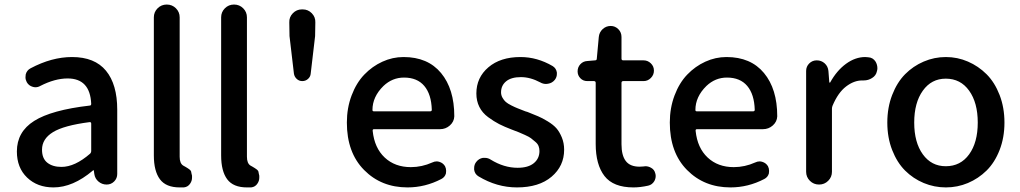

<svg xmlns="http://www.w3.org/2000/svg" viewBox="-20 -817 4514 850"><path d="M216.8 12.7Q145.5 12.7 100.1 -30.8Q54.7 -74.2 54.7 -146.5Q54.7 -233.4 131.3 -281.7Q208 -330.1 377 -349.6Q383.8 -349.6 383.8 -357.4Q378.9 -469.7 279.3 -469.7Q222.7 -469.7 158.2 -436.5Q148.4 -430.7 136.7 -430.7Q130.9 -430.7 125 -432.6Q107.4 -437.5 98.6 -453.1Q92.8 -463.9 92.8 -474.6Q92.8 -481.4 93.8 -487.3Q98.6 -505.9 115.2 -514.6Q209 -564.5 298.8 -564.5Q399.4 -564.5 449.2 -503.9Q499 -443.4 499 -331.1V-46.9Q499 -27.3 485.4 -13.7Q471.7 0 452.1 0Q431.6 0 416 -13.2Q400.4 -26.4 397.5 -46.9L395.5 -61.5Q394.5 -63.5 393.1 -63.5Q391.6 -63.5 390.6 -61.5Q302.7 12.7 216.8 12.7ZM252 -78.1Q311.5 -78.1 378.9 -136.7Q383.8 -141.6 383.8 -149.4V-269.5Q383.8 -276.4 377.9 -276.4Q377.9 -276.4 377 -276.4Q262.7 -261.7 214.4 -231.9Q166 -202.1 166 -154.3Q166 -115.2 189.5 -96.7Q212.9 -78.1 252 -78.1Z M775.4 12.7Q714.8 12.7 688 -23.4Q661.1 -59.6 661.1 -128.9V-740.2Q661.1 -763.7 677.7 -780.3Q694.3 -796.9 718.3 -796.9Q742.2 -796.9 758.8 -780.3Q775.4 -763.7 775.4 -740.2V-123Q775.4 -93.8 791 -84Q793 -83 799.8 -79.1Q806.6 -75.2 809.6 -73.2Q812.5 -71.3 817.4 -67.9Q822.3 -64.5 824.7 -60.5Q827.1 -56.6 827.1 -51.8L830.1 -39.1Q830.1 -35.2 830.1 -30.3Q830.1 -16.6 822.3 -4.9Q812.5 10.7 793.9 12.7Q785.2 12.7 775.4 12.7Z M1073.2 12.7Q1012.7 12.7 985.8 -23.4Q959 -59.6 959 -128.9V-740.2Q959 -763.7 975.6 -780.3Q992.2 -796.9 1016.1 -796.9Q1040 -796.9 1056.6 -780.3Q1073.2 -763.7 1073.2 -740.2V-123Q1073.2 -93.8 1088.9 -84Q1090.8 -83 1097.7 -79.1Q1104.5 -75.2 1107.4 -73.2Q1110.4 -71.3 1115.2 -67.9Q1120.1 -64.5 1122.6 -60.5Q1125 -56.6 1125 -51.8L1127.9 -39.1Q1127.9 -35.2 1127.9 -30.3Q1127.9 -16.6 1120.1 -4.9Q1110.4 10.7 1091.8 12.7Q1083 12.7 1073.2 12.7Z M1281.2 -491.2 1261.7 -657.2 1260.7 -717.8Q1259.8 -741.2 1276.4 -758.3Q1293 -775.4 1316.4 -775.4H1320.3Q1343.8 -775.4 1360.4 -758.3Q1377 -741.2 1376 -717.8L1375 -657.2L1355.5 -491.2Q1354.5 -477.5 1343.8 -467.8Q1333 -458 1318.4 -458Q1303.7 -458 1293.5 -467.8Q1283.2 -477.5 1281.2 -491.2Z M1784.2 12.7Q1668 12.7 1591.8 -64.5Q1515.6 -141.6 1515.6 -274.4Q1515.6 -338.9 1536.6 -394.5Q1557.6 -450.2 1592.8 -486.8Q1627.9 -523.4 1672.9 -543.9Q1717.8 -564.5 1766.6 -564.5Q1874 -564.5 1932.6 -493.7Q1991.2 -422.9 1991.2 -302.7Q1991.2 -302.7 1991.2 -301.8Q1990.2 -278.3 1971.7 -261.7Q1953.1 -245.1 1927.7 -245.1H1635.7Q1628.9 -245.1 1629.9 -237.3Q1637.7 -162.1 1683.1 -119.6Q1728.5 -77.1 1798.8 -77.1Q1847.7 -77.1 1893.6 -97.7Q1903.3 -102.5 1913.1 -102.5Q1918.9 -102.5 1924.8 -100.6Q1941.4 -95.7 1950.2 -81.1Q1955.1 -71.3 1955.1 -60.5Q1955.1 -54.7 1954.1 -48.8Q1949.2 -32.2 1933.6 -24.4Q1862.3 12.7 1784.2 12.7ZM1628.9 -330.1Q1628.9 -324.2 1634.8 -324.2H1884.8Q1891.6 -324.2 1891.6 -331.1Q1891.6 -331.1 1891.6 -331.1Q1889.6 -399.4 1858.4 -436.5Q1827.1 -473.6 1768.6 -473.6Q1716.8 -473.6 1677.7 -436.5Q1628.9 -388.7 1628.9 -330.1Z M2268.6 12.7Q2179.7 12.7 2098.6 -36.1Q2082 -45.9 2079.1 -65.4Q2079.1 -69.3 2079.1 -73.2Q2079.1 -87.9 2087.9 -99.6Q2099.6 -115.2 2118.2 -118.2Q2122.1 -118.2 2126 -118.2Q2140.6 -118.2 2152.3 -110.4Q2210.9 -74.2 2271.5 -74.2Q2318.4 -74.2 2343.3 -94.7Q2368.2 -115.2 2368.2 -148.4Q2368.2 -160.2 2364.3 -170.4Q2360.4 -180.7 2349.1 -189.9Q2337.9 -199.2 2330.6 -205.1Q2323.2 -210.9 2303.7 -219.7Q2284.2 -228.5 2276.9 -231.4Q2269.5 -234.4 2246.1 -243.2Q2212.9 -255.9 2189.9 -267.6Q2167 -279.3 2141.1 -298.3Q2115.2 -317.4 2102.1 -343.8Q2088.9 -370.1 2088.9 -403.3Q2088.9 -473.6 2142.1 -519Q2195.3 -564.5 2284.2 -564.5Q2358.4 -564.5 2426.8 -524.4Q2442.4 -514.6 2445.3 -496.1Q2445.3 -493.2 2445.3 -489.3Q2445.3 -475.6 2436.5 -463.9Q2424.8 -449.2 2406.2 -446.3Q2402.3 -445.3 2397.5 -445.3Q2383.8 -445.3 2372.1 -452.1Q2328.1 -475.6 2286.1 -475.6Q2243.2 -475.6 2220.7 -457Q2198.2 -438.5 2198.2 -408.2Q2198.2 -395.5 2204.6 -384.3Q2210.9 -373 2219.2 -365.7Q2227.5 -358.4 2244.1 -350.1Q2260.7 -341.8 2272 -337.4Q2283.2 -333 2305.7 -324.2Q2311.5 -322.3 2315.4 -321.3Q2344.7 -309.6 2362.3 -302.2Q2379.9 -294.9 2404.8 -279.8Q2429.7 -264.6 2443.4 -249Q2457 -233.4 2467.3 -208.5Q2477.5 -183.6 2477.5 -154.3Q2477.5 -82 2421.9 -34.7Q2366.2 12.7 2268.6 12.7Z M2784.2 12.7Q2695.3 12.7 2656.2 -37.6Q2617.2 -87.9 2617.2 -179.7V-450.2Q2617.2 -458 2609.4 -458H2580.1Q2561.5 -458 2549.3 -470.7Q2537.1 -483.4 2537.1 -501Q2537.1 -519.5 2549.3 -532.7Q2561.5 -545.9 2580.1 -546.9L2614.3 -549.8Q2622.1 -549.8 2622.1 -557.6L2630.9 -653.3Q2632.8 -673.8 2647.9 -688Q2663.1 -702.1 2683.6 -702.1Q2703.1 -702.1 2717.3 -688Q2731.4 -673.8 2731.4 -653.3V-557.6Q2731.4 -549.8 2739.3 -549.8H2829.1Q2847.7 -549.8 2861.3 -536.6Q2875 -523.4 2875 -504.4Q2875 -485.4 2861.3 -471.7Q2847.7 -458 2829.1 -458H2739.3Q2731.4 -458 2731.4 -450.2V-178.7Q2731.4 -128.9 2750.5 -104Q2769.5 -79.1 2811.5 -79.1Q2819.3 -79.1 2829.1 -80.1Q2833 -81.1 2836.9 -81.1Q2850.6 -81.1 2862.3 -74.2Q2877 -66.4 2880.9 -49.8Q2882.8 -43.9 2882.8 -38.1Q2882.8 -26.4 2877 -15.6Q2867.2 1 2849.6 4.9Q2814.5 12.7 2784.2 12.7Z M3213.9 12.7Q3097.7 12.7 3021.5 -64.5Q2945.3 -141.6 2945.3 -274.4Q2945.3 -338.9 2966.3 -394.5Q2987.3 -450.2 3022.5 -486.8Q3057.6 -523.4 3102.5 -543.9Q3147.5 -564.5 3196.3 -564.5Q3303.7 -564.5 3362.3 -493.7Q3420.9 -422.9 3420.9 -302.7Q3420.9 -302.7 3420.9 -301.8Q3419.9 -278.3 3401.4 -261.7Q3382.8 -245.1 3357.4 -245.1H3065.4Q3058.6 -245.1 3059.6 -237.3Q3067.4 -162.1 3112.8 -119.6Q3158.2 -77.1 3228.5 -77.1Q3277.3 -77.1 3323.2 -97.7Q3333 -102.5 3342.8 -102.5Q3348.6 -102.5 3354.5 -100.6Q3371.1 -95.7 3379.9 -81.1Q3384.8 -71.3 3384.8 -60.5Q3384.8 -54.7 3383.8 -48.8Q3378.9 -32.2 3363.3 -24.4Q3292 12.7 3213.9 12.7ZM3058.6 -330.1Q3058.6 -324.2 3064.5 -324.2H3314.5Q3321.3 -324.2 3321.3 -331.1Q3321.3 -331.1 3321.3 -331.1Q3319.3 -399.4 3288.1 -436.5Q3256.8 -473.6 3198.2 -473.6Q3146.5 -473.6 3107.4 -436.5Q3058.6 -388.7 3058.6 -330.1Z M3548.8 -56.6V-502.9Q3548.8 -522.5 3562.5 -536.1Q3576.2 -549.8 3595.7 -549.8Q3616.2 -549.8 3630.9 -536.6Q3645.5 -523.4 3647.5 -502.9L3651.4 -452.1Q3652.3 -451.2 3653.8 -451.2Q3655.3 -451.2 3655.3 -452.1Q3684.6 -504.9 3725.6 -534.7Q3766.6 -564.5 3810.5 -564.5Q3817.4 -564.5 3823.2 -563.5Q3844.7 -562.5 3856.4 -543.9Q3864.3 -530.3 3864.3 -514.6Q3864.3 -508.8 3862.3 -502Q3858.4 -482.4 3840.8 -471.7Q3824.2 -460.9 3803.7 -460.9Q3802.7 -460.9 3801.8 -460.9Q3799.8 -460.9 3796.9 -460.9Q3760.7 -460.9 3725.6 -434.1Q3690.4 -407.2 3666 -349.6Q3663.1 -342.8 3663.1 -335.9V-56.6Q3663.1 -33.2 3646.5 -16.6Q3629.9 0 3606 0Q3582 0 3565.4 -16.6Q3548.8 -33.2 3548.8 -56.6Z M3908.2 -274.4Q3908.2 -340.8 3929.7 -396.5Q3951.2 -452.1 3986.8 -488.3Q4022.5 -524.4 4069.3 -544.4Q4116.2 -564.5 4167.5 -564.5Q4218.8 -564.5 4265.1 -544.4Q4311.5 -524.4 4347.7 -488.3Q4383.8 -452.1 4405.3 -396.5Q4426.8 -340.8 4426.8 -274.4Q4426.8 -208 4405.3 -152.8Q4383.8 -97.7 4347.7 -62Q4311.5 -26.4 4265.1 -6.8Q4218.8 12.7 4167.5 12.7Q4116.2 12.7 4069.3 -6.8Q4022.5 -26.4 3986.8 -62Q3951.2 -97.7 3929.7 -152.8Q3908.2 -208 3908.2 -274.4ZM4167 -81.1Q4232.4 -81.1 4270.5 -133.8Q4308.6 -186.5 4308.6 -274.4Q4308.6 -362.3 4270.5 -415.5Q4232.4 -468.8 4167 -468.8Q4103.5 -468.8 4065.4 -415.5Q4027.3 -362.3 4027.3 -274.4Q4027.3 -186.5 4065.4 -133.8Q4103.5 -81.1 4167 -81.1Z"/></svg>

Font: Gen Jyuu Gothic P Medium
Style: Regular
Weight: 500
Designer: [Source Han Sans]
Ryoko NISHIZUKA  (kana & ideographs); Paul D. Hunt (Latin, Greek & Cyrillic); Wenlong ZHANG  (bopomofo
Version: Version 1.002.20150607